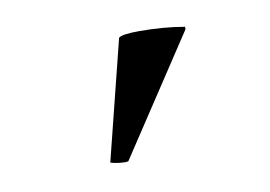

<svg xmlns="http://www.w3.org/2000/svg" viewBox="-38 -805 436 310"><g transform="rotate(-10 180.0 -650.0)"><path d="M279 -746V-742L151 -548Q146 -547 137 -548Q128 -549 122 -551L171 -747Q176 -752 205 -752Q245 -752 279 -746Z"/></g></svg>

Font: Tiro Devanagari Hindi
Style: Regular
Weight: 400
Designer: Devanagari: John Hudson & Fiona Ross. Latin: John Hudson.
Foundry: Tiro Typeworks Ltd.
Version: Version 1.52